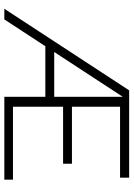

<svg xmlns="http://www.w3.org/2000/svg" viewBox="112 -714 603 866"><g transform="rotate(90 413.0 -281.5)"><path d="M68 0 189 -185H417V0H791V-39H462V-265H719V-305H462V-522H782V-563H388L20 0ZM215 -225 417 -534V-225Z"/></g></svg>

Font: OSH Darker Grotesque
Style: Regular
Weight: 400
Designer: Gabriel Lam
Foundry: TypeRant
Version: Version 1.000;Glyphs 3.1.1 (3148)